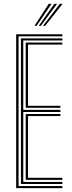

<svg xmlns="http://www.w3.org/2000/svg" viewBox="-20 -978 374 998"><path d="M64 0V-800H304V-789.2H76.5V-10.8H304V0ZM113.5 -43V-385.5H294V-374.8H125.8V-53.8H304V-43ZM88.8 -21.5V-778.5H304V-767.8H101V-406.8H294V-396H101V-32.2H304V-21.5ZM113.5 -417.5V-757H304V-746.2H125.8V-428.2H294V-417.5ZM159 -843.5 233.5 -958.2H248L170.2 -843.5ZM203.2 -843.5 291 -958.2H305.5L214.5 -843.5ZM181.2 -843.5 262.2 -958.2H276.8L192.2 -843.5Z"/></svg>

Font: Big Shoulders Inline Text Thin Light
Style: Regular
Weight: 300
Version: Version 2.002